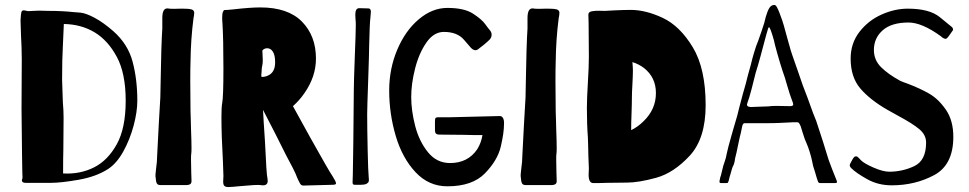

<svg xmlns="http://www.w3.org/2000/svg" viewBox="-20 -740 3917 776"><path d="M535 -333Q535 -288 520 -232Q505 -176 478.5 -128Q452 -80 417 -57Q369 -26 298 -13.5Q227 -1 186 -1H84Q73 -1 70 -6Q67 -11 70 -17Q71 -20 71 -25Q71 -29 70.5 -35.5Q70 -42 70 -54Q70 -87 69 -119L67 -300L68 -501Q68 -527 67 -551.5Q66 -576 65 -594L63 -657Q64 -680 66 -689Q68 -698 74 -698H77Q81 -698 86 -696.5Q91 -695 95 -695Q103 -695 114.5 -696Q126 -697 138 -697L177 -696Q233 -696 278 -691Q282 -691 304.5 -689Q327 -687 362.5 -668Q398 -649 438 -614Q497 -562 516 -490.5Q535 -419 535 -333ZM361 -64Q416 -92 452 -157Q488 -222 488 -333Q488 -443 452.5 -509.5Q417 -576 363 -609Q308 -642 238 -643L234 -552Q231 -503 231 -417Q231 -409 234 -328Q237 -294 237 -264L236 -135Q235 -105 235 -39Q304 -35 361 -64Z M711 -705Q733 -705 743 -704Q755 -703 760 -699Q765 -695 765 -688Q765 -683 764 -677Q763 -671 762 -666Q751 -581 750 -491Q749 -465 749 -411L750 -290Q751 -275 751 -259L752 -219Q754 -167 754 -142Q754 -123 753 -119Q752 -115 752 -96L753 -41Q754 -29 754 -11Q755 2 746.5 5.5Q738 9 724 8H633Q618 9 614 1.5Q610 -6 609 -23Q607 -30 611 -60Q615 -88 615 -108Q615 -115 622 -243Q628 -337 628 -346L630 -444L632 -535L634 -589L636 -625V-667Q636 -706 656 -706Q661 -706 664 -705Q677 -704 689.5 -704.5Q702 -705 711 -705Z M1338 1Q1338 5 1333 6Q1328 7 1324.5 7Q1321 7 1319 7L1206 10Q1198 10 1193.5 3Q1189 -4 1181 -22Q1176 -37 1163 -62Q1143 -98 1094 -197L1043 -296L1046 -243L1051 -167Q1057 -33 1061 -19Q1062 -15 1062 -9Q1062 9 1043 9Q1037 9 1033 8Q1017 6 955 12Q913 16 904 16Q891 16 886.5 11Q882 6 882 -6L883 -29L881 -87Q875 -191 875 -268Q875 -308 878 -323Q883 -348 883 -464Q883 -585 879 -647Q878 -655 878 -669Q878 -685 881 -692Q884 -699 887.5 -699.5Q891 -700 900 -700L922 -702Q991 -710 1032 -710Q1144 -710 1200.5 -652.5Q1257 -595 1257 -503Q1257 -430 1210 -363Q1190 -334 1164 -311L1234 -184Q1311 -46 1324 -28Q1338 -6 1338 1ZM1064 -435Q1092 -448 1092 -488Q1092 -517 1083 -531Q1074 -545 1060 -545Q1049 -545 1041 -537Q1040 -536 1041 -523Q1042 -510 1042 -497Q1042 -486 1041 -481Q1037 -464 1037 -446L1036 -437L1037 -429Q1052 -429 1064 -435Z M1472 -555Q1472 -527 1468 -413Q1464 -303 1464 -279Q1464 -221 1466 -132.5Q1468 -44 1470 -27Q1471 -21 1471 -13Q1471 -6 1468.5 -3Q1466 0 1461 3Q1455 7 1430 7Q1426 7 1417.5 7Q1409 7 1407 5Q1405 3 1405 -3L1406 -35L1408 -166L1410 -376Q1410 -406 1414 -512Q1415 -537 1417 -593.5Q1419 -650 1417 -660L1416 -681Q1416 -707 1432 -707L1469 -706Q1479 -706 1479 -692Q1479 -687 1478 -680.5Q1477 -674 1477 -668Q1474 -646 1472 -555Z M1959 -619Q1967 -610 1967 -600Q1967 -588 1958 -579Q1949 -570 1935.5 -559Q1922 -548 1911 -540Q1906 -537 1902 -537Q1893 -537 1884 -546Q1882 -548 1855 -579.5Q1828 -611 1774 -611Q1733 -611 1703 -567.5Q1673 -524 1657.5 -462.5Q1642 -401 1642 -348Q1642 -293 1658 -231Q1674 -169 1709.5 -125Q1745 -81 1799 -81Q1871 -81 1909 -137Q1925 -163 1930 -194H1901L1856 -195L1755 -196Q1738 -196 1738 -212V-251Q1738 -261 1741 -263.5Q1744 -266 1749 -266H1795L2000 -271Q2009 -271 2013.5 -262Q2018 -253 2017 -238Q2017 -203 2004 -147.5Q1991 -92 1940 -39.5Q1889 13 1788 13Q1713 13 1659.5 -44Q1606 -101 1579.5 -190.5Q1553 -280 1553 -374Q1553 -462 1585.5 -539Q1618 -616 1672.5 -662Q1727 -708 1788 -708Q1856 -708 1891.5 -685Q1927 -662 1941 -642.5Q1955 -623 1959 -619Z M2187 -705Q2209 -705 2219 -704Q2231 -703 2236 -699Q2241 -695 2241 -688Q2241 -683 2240 -677Q2239 -671 2238 -666Q2227 -581 2226 -491Q2225 -465 2225 -411L2226 -290Q2227 -275 2227 -259L2228 -219Q2230 -167 2230 -142Q2230 -123 2229 -119Q2228 -115 2228 -96L2229 -41Q2230 -29 2230 -11Q2231 2 2222.5 5.5Q2214 9 2200 8H2109Q2094 9 2090 1.5Q2086 -6 2085 -23Q2083 -30 2087 -60Q2091 -88 2091 -108Q2091 -115 2098 -243Q2104 -337 2104 -346L2106 -444L2108 -535L2110 -589L2112 -625V-667Q2112 -706 2132 -706Q2137 -706 2140 -705Q2153 -704 2165.5 -704.5Q2178 -705 2187 -705Z M2832 -315Q2832 -180 2767.5 -110.5Q2703 -41 2632 -21.5Q2561 -2 2514 -2L2432 -1Q2410 0 2378 0Q2359 0 2359 -34L2360 -60L2358 -110L2357 -155L2356 -185Q2352 -237 2352 -303Q2352 -342 2356 -406Q2360 -470 2360 -511L2359 -645Q2358 -661 2358 -681Q2358 -692 2372.5 -694.5Q2387 -697 2403 -696.5Q2419 -696 2425 -696L2461 -698Q2503 -700 2529 -700Q2590 -700 2659 -667.5Q2728 -635 2780 -549Q2832 -463 2832 -315ZM2581 -250Q2631 -298 2631 -364Q2631 -427 2583 -465Q2562 -481 2536 -489Q2538 -467 2538 -455Q2538 -436 2536 -400Q2534 -366 2534 -350Q2534 -324 2532 -266Q2531 -249 2531 -214Q2558 -227 2581 -250Z M3363 -4Q3363 0 3352 0H3296Q3292 0 3289.5 -1.5Q3287 -3 3285 -9Q3281 -20 3274 -45Q3265 -70 3262 -90Q3259 -105 3252.5 -126Q3246 -147 3241 -158Q3232 -177 3225 -201L3216 -230Q3211 -241 3208.5 -243.5Q3206 -246 3200 -246Q3179 -246 3169 -245L3126 -243Q3118 -242 3052 -242H2991H2989Q2983 -242 2980 -231L2978 -221L2974 -202Q2972 -197 2961 -144Q2958 -127 2951 -100Q2949 -80 2942 -67Q2940 -64 2937 -53Q2934 -42 2932 -35Q2929 -27 2925 -9Q2924 -8 2923 -4.5Q2922 -1 2920 -0.5Q2918 0 2914 0H2894Q2885 0 2889 -13Q2889 -16 2890 -18Q2890 -20 2891 -23Q2892 -26 2894 -32L2903 -69Q2905 -75 2910 -90Q2915 -105 2917 -118Q2922 -142 2936 -191L2944 -219Q2963 -281 2968 -306L2982 -359Q2992 -392 2994 -401Q3001 -431 3014 -476L3021 -504L3027 -525Q3037 -559 3044 -574Q3046 -580 3058.5 -615.5Q3071 -651 3075 -672Q3082 -696 3089.5 -708Q3097 -720 3110 -720Q3115 -720 3120 -711Q3125 -702 3130 -689Q3135 -676 3137 -670Q3145 -651 3165 -575L3173 -547Q3174 -539 3206 -449L3225 -394L3243 -347Q3271 -268 3279 -251Q3314 -145 3320 -123Q3327 -97 3342.5 -58Q3358 -19 3360 -14Q3363 -7 3363 -4ZM3186 -318Q3186 -323 3179 -340Q3173 -355 3161 -396Q3152 -429 3143 -453Q3133 -483 3121.5 -524Q3110 -565 3108 -577Q3093 -630 3088 -630Q3085 -630 3078 -603L3072 -581Q3065 -554 3054 -513.5Q3043 -473 3034 -445Q3028 -419 3017.5 -379.5Q3007 -340 3001 -325Q2999 -319 2999 -318Q2999 -311 3005.5 -309Q3012 -307 3018.5 -307.5Q3025 -308 3027 -308L3085 -310Q3097 -312 3119 -312L3173 -311Q3186 -311 3186 -318Z M3822 -635Q3832 -628 3832 -621Q3832 -617 3828 -613Q3825 -609 3816 -596Q3807 -583 3802 -583Q3797 -583 3789 -588L3782 -594Q3706 -649 3652 -649Q3583 -649 3547.5 -617.5Q3512 -586 3512 -538Q3512 -497 3541.5 -468Q3571 -439 3619 -413Q3633 -407 3648 -402Q3698 -383 3735.5 -361.5Q3773 -340 3803 -296.5Q3833 -253 3833 -187Q3833 -74 3756 -32.5Q3679 9 3584 9Q3529 9 3484.5 -16Q3440 -41 3421 -60Q3411 -69 3416 -78Q3417 -80 3424.5 -94Q3432 -108 3438 -108H3440Q3443 -108 3445.5 -106.5Q3448 -105 3451.5 -101Q3455 -97 3460 -92Q3473 -79 3511 -62.5Q3549 -46 3574 -46Q3627 -46 3675 -68.5Q3723 -91 3723 -164Q3723 -195 3695.5 -218Q3668 -241 3610 -272L3567 -296Q3497 -336 3457.5 -382Q3418 -428 3418 -503Q3418 -565 3453.5 -611Q3489 -657 3542.5 -681Q3596 -705 3649 -705Q3736 -705 3778 -671Q3820 -637 3822 -635Z"/></svg>

Font: Barrio
Style: Regular
Weight: 400
Designer: Pablo Cosgaya & Sergio Jimenez
Foundry: Pablo Cosgaya & Sergio Jimenez
Version: Version 1.005